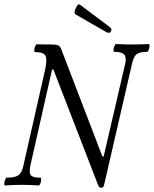

<svg xmlns="http://www.w3.org/2000/svg" viewBox="-26 -877 729 911"><path d="M455 14Q444 14 439 0L227 -548L221 -547L118 -91Q111 -57 120.5 -45.5Q130 -34 165 -34Q170 -34 169.5 -24.5Q169 -15 165.5 -6Q162 3 157 3Q118 0 78 0Q39 0 -2 3Q-6 3 -5.5 -6Q-5 -15 -1.5 -24.5Q2 -34 6 -34Q45 -34 61.5 -45.5Q78 -57 85 -91L188 -546Q199 -596 189.5 -613Q180 -630 140 -630Q136 -630 136.5 -639.5Q137 -649 141 -658Q145 -667 149 -667Q166 -666 182.5 -666Q199 -666 215 -666Q241 -666 250.5 -661.5Q260 -657 266 -640L460 -134L466 -135L568 -575Q575 -606 563 -618.5Q551 -631 516 -631Q512 -631 512.5 -640.5Q513 -650 517 -659Q521 -668 525 -668Q545 -667 564 -666.5Q583 -666 602 -666Q622 -666 641 -666.5Q660 -667 679 -668Q684 -668 683.5 -659Q683 -650 679.5 -640.5Q676 -631 671 -631Q637 -631 622.5 -620Q608 -609 601 -577L468 0Q465 14 455 14ZM478 -725 332 -809Q323 -816 333 -837Q344 -862 353 -855L493 -750Q507 -740 501 -729Q495 -716 478 -725Z"/></svg>

Font: Junicode Two Beta Condensed
Style: Italic
Weight: 400
Width: 3
Italic angle: -9°
Version: Version 1.053; ttfautohint (v1.8.4)